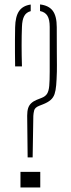

<svg xmlns="http://www.w3.org/2000/svg" viewBox="-20 -824 314 844"><path d="M101.5 -132 99.5 -315.5Q99.5 -335 103.5 -348Q107.5 -361 117 -370Q126.5 -379 141 -385L162.5 -393.5Q179.5 -400 187 -412Q194.5 -424 196.5 -447Q198.5 -470 198.5 -508.5V-706Q198.5 -738 188.5 -754.5Q178.5 -771 156 -775.5V-804.5Q194.5 -800 212 -776.5Q229.5 -753 229.5 -704.5Q229.5 -632 229.8 -594Q230 -556 230.2 -538.2Q230.5 -520.5 230 -508.5Q229 -473.5 227 -449.8Q225 -426 219.8 -410.5Q214.5 -395 202.5 -384.5Q190.5 -374 169 -365.5L152.5 -359Q133.5 -351.5 130.2 -338.8Q127 -326 126.5 -314.5L123.5 -132ZM46.5 -532Q46 -564 45.8 -593.8Q45.5 -623.5 45.8 -651.2Q46 -679 46.5 -704Q47.5 -751.5 63.8 -775.2Q80 -799 115 -804V-775Q95.5 -770 86.5 -753.5Q77.5 -737 76.5 -706Q75 -668.5 75 -624.5Q75 -580.5 76.5 -532ZM70 0V-68.5H157V0Z"/></svg>

Font: Big Shoulders Stencil Display ExtraLight
Style: Regular
Weight: 250
Designer: Patric King
Foundry: XO Type Co
Version: Version 2.001